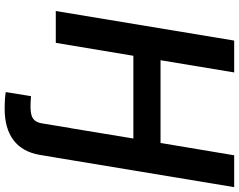

<svg xmlns="http://www.w3.org/2000/svg" viewBox="-116 -652 976 783"><g transform="rotate(90 371.5 -260.0)"><path d="M355 204.1 371.6 101.1Q381.3 102.1 393.6 102.5Q405.8 103 415.5 103Q449.7 103 464.1 92Q478.5 81.1 482.4 57.6L502 -61.5H632.3L611.3 64Q599.6 135.3 551.8 171.9Q503.9 208.5 422.9 208.5Q401.9 208.5 384.3 207.3Q366.7 206.1 355 204.1ZM24.4 0 145 -727.5H274.9L225.1 -427.2H562.5L612.8 -727.5H742.7L622.1 0H492.2L544.4 -316.4H207L154.3 0Z"/></g></svg>

Font: Inter 20pt SemiBold
Style: Italic
Weight: 600
Italic angle: -9.3988°
Version: Version 4.001;git-66647c0bb